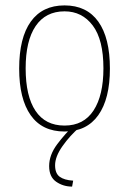

<svg xmlns="http://www.w3.org/2000/svg" viewBox="-20 -479 478 711"><path d="M219 8Q136 8 93.5 -52.5Q51 -113 51 -225Q51 -339 94 -399Q137 -459 219 -459Q301 -459 344 -399Q387 -339 387 -225Q387 -113 344 -52.5Q301 8 219 8ZM219 -14Q290 -14 326.5 -70Q363 -126 363 -226Q363 -332 323.5 -384.5Q284 -437 219 -437Q149 -437 112 -382.5Q75 -328 75 -226Q75 -123 111.5 -68.5Q148 -14 219 -14ZM251 190 247 212Q214 212 188 194Q162 176 162 136Q162 95 191.5 55.5Q221 16 257 -18L275 -8Q239 23 211.5 62Q184 101 184 133Q184 163 201 175.5Q218 188 251 190Z"/></svg>

Font: Inconsolata SemiCondensed ExtraLight
Style: Regular
Weight: 200
Width: 4
Monospace: yes
Designer: Raph Levien, Cyreal, Brenton Simpson
Foundry: Raph Levien, Cyreal, Google
Version: Version 3.100; ttfautohint (v1.8.4.7-5d5b)